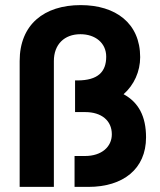

<svg xmlns="http://www.w3.org/2000/svg" viewBox="-20 -732 627 752"><path d="M57 -493V0H191V-493C191 -558 232 -598 295 -598C353 -598 396 -564 396 -510C396 -451 364 -417 283 -417H274V-293H314C377 -293 418 -260 418 -206C418 -157 378 -121 313 -121H272V0H326C462 0 552 -70 552 -194C552 -276 523 -331 464 -363C505 -399 529 -452 529 -508C529 -641 433 -712 296 -712C153 -712 57 -636 57 -493Z"/></svg>

Font: HB Figtree Prototype
Style: Bold
Weight: 700
Designer: Alfredo Marco Pradil
Foundry: Hanken Design Co.®
Version: Version 1.002;Glyphs 3.2 (3228)